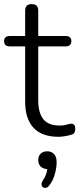

<svg xmlns="http://www.w3.org/2000/svg" viewBox="-22 -661 388 939"><path d="M264 8Q182 8 141.5 -36.5Q101 -81 101 -163V-434H27Q-2 -434 -2 -460Q-2 -485 27 -485H101V-609Q101 -641 133 -641Q165 -641 165 -609V-485H298Q327 -485 327 -460Q327 -434 298 -434H165V-171Q165 -110 189.5 -78.5Q214 -47 271 -47Q291 -47 304.5 -51.5Q318 -56 327 -56Q335 -56 340.5 -50.5Q346 -45 346 -31Q346 -21 342.5 -13.5Q339 -6 329 -3Q318 1 299 4.5Q280 8 264 8ZM219 246Q209 259 197.5 258Q186 257 182 246.5Q178 236 188 221Q206 195 209 166Q188 165 176.5 153Q165 141 165 122Q165 102 177 90.5Q189 79 209 79Q230 79 242.5 92.5Q255 106 255 132Q255 159 246 191Q237 223 219 246Z"/></svg>

Font: Chiron GoRound TC L
Style: Regular
Weight: 300
Designer: Ryoko NISHIZUKA 西塚涼子 (kana, bopomofo & ideographs); Paul D. Hunt (Latin, Greek & Cyrillic); Sandoll Communications 산돌커뮤니
Foundry: Adobe
Version: Version 1.000;hotconv 1.1.1;makeotfexe 2.6.0